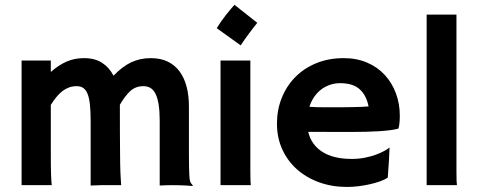

<svg xmlns="http://www.w3.org/2000/svg" viewBox="-20 -758 1964 786"><path d="M68.4 -510.3H188V-463.4Q204.6 -478 220.7 -488.5Q236.8 -499 253.2 -506.1Q269.5 -513.2 286.9 -516.6Q304.2 -520 324.2 -520Q368.2 -520 397.7 -501Q427.2 -481.9 444.8 -448.2Q481 -485.8 517.1 -502.9Q553.2 -520 597.2 -520Q637.2 -520 666.5 -505.9Q695.8 -491.7 715.1 -465.6Q734.4 -439.5 743.9 -403.1Q753.4 -366.7 753.4 -322.3V-202.6Q753.4 -158.7 753.4 -128.2Q753.4 -97.7 753.9 -76.9Q754.4 -56.2 754.9 -43.9Q755.4 -31.7 756.3 -24.9Q758.3 -12.2 762.5 -7.3Q766.6 -2.4 769.5 1.5L768.6 3.4Q761.7 2.9 752.4 2.2Q743.2 1.5 732.2 1Q721.2 0.5 709.2 0.2Q697.3 0 685.5 0Q677.2 0 664.3 0.2Q651.4 0.5 633.8 1.5V-262.7Q633.8 -302.7 629.4 -330.1Q625 -357.4 616.5 -374.3Q607.9 -391.1 595.5 -398.2Q583 -405.3 567.4 -405.3Q535.6 -405.3 513.9 -385.7Q492.2 -366.2 470.7 -329.1V-322.3Q470.7 -262.7 470.9 -219Q471.2 -175.3 471.4 -143.8Q471.7 -112.3 471.9 -90.6Q472.2 -68.8 472.9 -53Q473.6 -37.1 474.4 -24.9Q475.1 -12.7 476.1 0H414.1Q410.2 0 393.8 0Q377.4 0 351.1 1.5V-263.2Q351.1 -302.7 348.1 -330.1Q345.2 -357.4 338.4 -374Q331.5 -390.6 320.8 -397.9Q310.1 -405.3 294.4 -405.3Q277.3 -405.3 262.9 -400.1Q248.5 -395 235.8 -385.3Q223.1 -375.5 211.4 -361.3Q199.7 -347.2 188 -328.6V-141.1Q188 -106.4 188.2 -83Q188.5 -59.6 189 -43.7Q189.5 -27.8 190.2 -17.8Q190.9 -7.8 191.9 0H68.4Z M867.2 -642.6Q885.3 -671.9 905 -696.8Q924.8 -721.7 939.9 -738.3L1033.2 -664.6Q1023.4 -652.3 1015.1 -641.6Q1006.8 -630.9 998.8 -620.1Q990.7 -609.4 982.7 -597.9Q974.6 -586.4 965.3 -572.3ZM882.8 -510.3H1004.9V-54.7Q1004.9 -29.8 1005.4 -18.1Q1005.9 -6.3 1006.8 0H882.8Z M1113.8 -252Q1113.8 -308.1 1133.3 -356.9Q1152.8 -405.8 1188.5 -442.1Q1224.1 -478.5 1274.7 -499.3Q1325.2 -520 1387.7 -520Q1440.4 -520 1482.9 -501.7Q1525.4 -483.4 1554.9 -451.4Q1584.5 -419.4 1600.6 -376.5Q1616.7 -333.5 1616.7 -284.2Q1616.7 -265.6 1615 -251.5Q1613.3 -237.3 1610.8 -231.4Q1598.6 -228 1578.9 -225.3Q1559.1 -222.7 1533.4 -220.9Q1507.8 -219.2 1477.1 -218.5Q1446.3 -217.8 1412.1 -217.8Q1395 -217.8 1371.8 -217.8Q1348.6 -217.8 1325 -218Q1301.3 -218.3 1279.1 -218.3Q1256.8 -218.3 1241.7 -218.3Q1254.4 -165 1299.8 -136.2Q1345.2 -107.4 1419.9 -107.4Q1448.2 -107.4 1473.1 -112.3Q1498 -117.2 1518.1 -124.5Q1538.1 -131.8 1552.7 -139.9Q1567.4 -147.9 1574.7 -154.3Q1573.7 -130.4 1572.3 -101.6Q1570.8 -72.8 1567.4 -30.8Q1555.2 -22.5 1535.9 -15.6Q1516.6 -8.8 1493.9 -3.7Q1471.2 1.5 1447 4.4Q1422.9 7.3 1400.4 7.3Q1338.9 7.3 1286.4 -11.7Q1233.9 -30.8 1195.6 -64.9Q1157.2 -99.1 1135.5 -146.7Q1113.8 -194.3 1113.8 -252ZM1246.6 -320.8Q1258.3 -319.8 1274.9 -319.3Q1291.5 -318.8 1309.1 -318.8Q1326.7 -318.8 1342.8 -318.8Q1358.9 -318.8 1369.1 -318.8Q1380.4 -318.8 1395.8 -319.1Q1411.1 -319.3 1427.7 -319.6Q1444.3 -319.8 1460.2 -320.6Q1476.1 -321.3 1488.8 -322.3Q1480 -367.7 1452.4 -392.6Q1424.8 -417.5 1372.6 -417.5Q1349.6 -417.5 1329.6 -410.4Q1309.6 -403.3 1293.5 -390.6Q1277.3 -377.9 1265.4 -360.1Q1253.4 -342.3 1246.6 -320.8Z M1726.6 -698.2H1848.6V-54.7Q1848.6 -29.8 1849.1 -18.1Q1849.6 -6.3 1850.6 0H1726.6Z"/></svg>

Font: Hammersmith One
Style: Regular
Weight: 400
Designer: Nicole Fally
Foundry: Nicole Fally
Version: Version 1.002